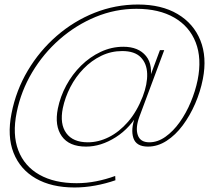

<svg xmlns="http://www.w3.org/2000/svg" viewBox="-20 -644 989 850"><path d="M592 -164 599 -154Q558 -78 492.5 -36.5Q427 5 361 5Q286 5 253.5 -41Q221 -87 236 -163Q247 -217 273.5 -266Q300 -315 339 -353.5Q378 -392 426 -414.5Q474 -437 526 -437Q593 -437 626.5 -396Q660 -355 643 -278L631 -269L688 -422H707L597 -127Q579 -78 590 -46Q601 -14 641 -14Q678 -14 712.5 -38.5Q747 -63 775.5 -103Q804 -143 824.5 -192Q845 -241 855 -290Q874 -385 846.5 -456Q819 -527 751.5 -566Q684 -605 584 -605Q490 -605 403 -569Q316 -533 244 -470Q172 -407 122.5 -324Q73 -241 54 -147Q34 -49 61 21.5Q88 92 154.5 129.5Q221 167 319 167Q363 167 406 158.5Q449 150 490 135L491 154Q448 169 401.5 177.5Q355 186 310 186Q208 186 138.5 146Q69 106 40 32.5Q11 -41 31 -142Q51 -244 103 -331.5Q155 -419 231 -485Q307 -551 399 -587.5Q491 -624 591 -624Q695 -624 766 -582Q837 -540 867 -465.5Q897 -391 878 -294Q867 -238 844 -185Q821 -132 789 -89Q757 -46 717.5 -20.5Q678 5 635 5Q583 5 570.5 -33Q558 -71 578 -126ZM521 -418Q472 -418 428.5 -397Q385 -376 350 -340Q315 -304 291.5 -258.5Q268 -213 258 -165Q244 -95 273.5 -54.5Q303 -14 369 -14Q416 -14 462 -37Q508 -60 547 -105Q586 -150 612 -217Q633 -272 631.5 -317.5Q630 -363 603 -390.5Q576 -418 521 -418Z"/></svg>

Font: Albert Sans Thin
Style: Italic
Weight: 250
Italic angle: -11.25°
Designer: Andreas Rasmussen
Foundry: a.Foundry
Version: Version 1.025